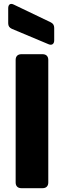

<svg xmlns="http://www.w3.org/2000/svg" viewBox="-20 -986 335 1006"><path d="M62 -672V-30C62 -11 73 0 92 0H203C222 0 233 -11 233 -30V-672C233 -691 222 -702 203 -702H92C73 -702 62 -691 62 -672ZM23 -943V-864C23 -850 29 -841 42 -835L235 -754C252 -747 264 -756 264 -774V-840C264 -854 258 -863 246 -869L52 -962C34 -971 23 -962 23 -943Z"/></svg>

Font: Arvore Sans
Style: Bold
Weight: 700
Designer: Jonny Pinhorn (Latin) Dan Schunck (customization for Arvore)
Version: Version 1.000;Glyphs 3.3 (3305)